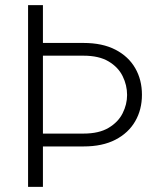

<svg xmlns="http://www.w3.org/2000/svg" viewBox="-20 -731 633 751"><path d="M89.8 -710.9H147.9V-563H306.6Q380.9 -563 431.6 -536.6Q482.4 -510.3 508.8 -464.6Q535.2 -418.9 535.2 -360.4Q535.2 -302.2 508.8 -256.6Q482.4 -210.9 431.6 -184.6Q380.9 -158.2 306.6 -158.2H147.9V0H89.8ZM306.6 -513.2H147.9V-208.5H306.6Q367.2 -208.5 404.8 -231Q442.4 -253.4 459.7 -288.1Q477.1 -322.8 477.1 -359.4Q477.1 -397.9 459.7 -433.1Q442.4 -468.3 404.8 -490.7Q367.2 -513.2 306.6 -513.2Z"/></svg>

Font: Vazirmatn RD UI ExtraLight
Style: Regular
Weight: 200
Designer: Saber Rastikerdar
Foundry: Saber Rastikerdar
Version: Version 33.003